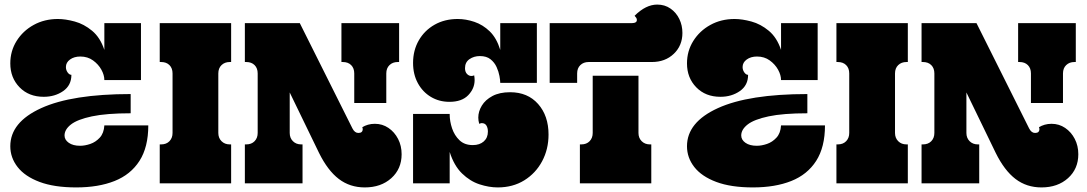

<svg xmlns="http://www.w3.org/2000/svg" viewBox="-20 -801 4752 839"><path d="M25 -524Q25 -578 52.5 -622Q80 -666 127 -692Q174 -718 233 -718Q266 -718 306.5 -707Q347 -696 382.5 -666.5Q418 -637 436 -583V-700H596V-451H436Q436 -473 423 -496.5Q410 -520 386.5 -537Q363 -554 331 -554Q304 -554 286 -541Q268 -528 268 -508Q268 -495 275.5 -484.5Q283 -474 292 -474Q292 -428 256 -403Q220 -378 171 -378Q106 -378 65.5 -419.5Q25 -461 25 -524ZM25 -162Q25 -267 160 -328.5Q295 -390 551 -390V-306Q445 -306 381.5 -292.5Q318 -279 290 -257Q262 -235 262 -209Q262 -190 280.5 -177Q299 -164 330 -164Q351 -164 374.5 -172Q398 -180 416 -199.5Q434 -219 436 -253H628Q628 -158 589.5 -98Q551 -38 480.5 -10Q410 18 313 18Q217 18 153 -6Q89 -30 57 -71Q25 -112 25 -162Z M990 -170V0H678V-170H684Q707 -170 720.5 -184Q734 -198 734 -220V-480Q734 -503 720.5 -516.5Q707 -530 684 -530H678V-700H990V-530H984Q962 -530 948 -516.5Q934 -503 934 -480V-220Q934 -198 948 -184Q962 -170 984 -170Z M1050 -530V-700H1290L1520 -240Q1530 -220 1546 -220Q1565 -220 1565 -237Q1565 -241 1563 -245Q1574 -252 1588 -256Q1602 -260 1618 -260Q1651 -260 1677.5 -242Q1704 -224 1719.5 -194Q1735 -164 1735 -127Q1735 -63 1690 -22.5Q1645 18 1574 18Q1509 18 1460.5 -19Q1412 -56 1374 -133L1246 -397V-220Q1246 -198 1260 -184Q1274 -170 1296 -170H1302V0H1050V-170H1056Q1079 -170 1092.5 -184Q1106 -198 1106 -220V-480Q1106 -503 1092.5 -516.5Q1079 -530 1056 -530ZM1472 -530V-700H1724V-530H1718Q1696 -530 1682 -516.5Q1668 -503 1668 -480V-351H1528V-480Q1528 -503 1514.5 -516.5Q1501 -530 1478 -530Z M1785 -526Q1785 -581 1810 -624.5Q1835 -668 1879 -693Q1923 -718 1980 -718Q2016 -718 2053 -705.5Q2090 -693 2120 -664Q2150 -635 2166 -583V-700H2326V-439H2166Q2166 -450 2162.5 -469Q2159 -488 2150 -508Q2141 -528 2123.5 -542Q2106 -556 2077 -556Q2051 -556 2031.5 -542.5Q2012 -529 2012 -503Q2012 -487 2020.5 -478Q2029 -469 2040 -469Q2048 -469 2052 -472Q2053 -467 2053.5 -461.5Q2054 -456 2054 -451Q2054 -414 2026 -385Q1998 -356 1944 -356Q1899 -356 1863 -377.5Q1827 -399 1806 -437.5Q1785 -476 1785 -526ZM1785 0V-303H1945V-302Q1945 -271 1955.5 -240Q1966 -209 1988 -188Q2010 -167 2046 -167Q2076 -167 2094 -183Q2112 -199 2112 -226Q2112 -242 2105.5 -252.5Q2099 -263 2085 -263Q2084 -263 2081.5 -262.5Q2079 -262 2074 -260Q2072 -267 2071 -274Q2070 -281 2070 -287Q2070 -314 2085.5 -339.5Q2101 -365 2132 -381.5Q2163 -398 2209 -398Q2286 -398 2331.5 -346.5Q2377 -295 2377 -213Q2377 -149 2349 -96.5Q2321 -44 2271 -13Q2221 18 2155 18Q2117 18 2075.5 4.5Q2034 -9 1999 -43Q1964 -77 1945 -137V0Z M2382 -439V-700H2742Q2763 -700 2763 -714Q2763 -719 2760 -723.5Q2757 -728 2753 -732Q2802 -781 2852 -781Q2885 -781 2910 -763.5Q2935 -746 2948.5 -718Q2962 -690 2962 -657Q2962 -602 2924.5 -566Q2887 -530 2828 -530H2552Q2530 -530 2516 -516.5Q2502 -503 2502 -480V-439ZM2826 0H2514V-170H2520Q2543 -170 2556.5 -184Q2570 -198 2570 -220V-470H2770V-220Q2770 -198 2784 -184Q2798 -170 2820 -170H2826Z M2982 -524Q2982 -578 3009.5 -622Q3037 -666 3084 -692Q3131 -718 3190 -718Q3223 -718 3263.5 -707Q3304 -696 3339.5 -666.5Q3375 -637 3393 -583V-700H3553V-451H3393Q3393 -473 3380 -496.5Q3367 -520 3343.5 -537Q3320 -554 3288 -554Q3261 -554 3243 -541Q3225 -528 3225 -508Q3225 -495 3232.5 -484.5Q3240 -474 3249 -474Q3249 -428 3213 -403Q3177 -378 3128 -378Q3063 -378 3022.5 -419.5Q2982 -461 2982 -524ZM2982 -162Q2982 -267 3117 -328.5Q3252 -390 3508 -390V-306Q3402 -306 3338.5 -292.5Q3275 -279 3247 -257Q3219 -235 3219 -209Q3219 -190 3237.5 -177Q3256 -164 3287 -164Q3308 -164 3331.5 -172Q3355 -180 3373 -199.5Q3391 -219 3393 -253H3585Q3585 -158 3546.5 -98Q3508 -38 3437.5 -10Q3367 18 3270 18Q3174 18 3110 -6Q3046 -30 3014 -71Q2982 -112 2982 -162Z M3947 -170V0H3635V-170H3641Q3664 -170 3677.5 -184Q3691 -198 3691 -220V-480Q3691 -503 3677.5 -516.5Q3664 -530 3641 -530H3635V-700H3947V-530H3941Q3919 -530 3905 -516.5Q3891 -503 3891 -480V-220Q3891 -198 3905 -184Q3919 -170 3941 -170Z M4007 -530V-700H4247L4477 -240Q4487 -220 4503 -220Q4522 -220 4522 -237Q4522 -241 4520 -245Q4531 -252 4545 -256Q4559 -260 4575 -260Q4608 -260 4634.5 -242Q4661 -224 4676.5 -194Q4692 -164 4692 -127Q4692 -63 4647 -22.5Q4602 18 4531 18Q4466 18 4417.5 -19Q4369 -56 4331 -133L4203 -397V-220Q4203 -198 4217 -184Q4231 -170 4253 -170H4259V0H4007V-170H4013Q4036 -170 4049.5 -184Q4063 -198 4063 -220V-480Q4063 -503 4049.5 -516.5Q4036 -530 4013 -530ZM4429 -530V-700H4681V-530H4675Q4653 -530 4639 -516.5Q4625 -503 4625 -480V-351H4485V-480Q4485 -503 4471.5 -516.5Q4458 -530 4435 -530Z"/></svg>

Font: Exile
Style: Regular
Weight: 400
Designer: Bartłomiej Rózga @rozgatype
Version: Version 1.000; ttfautohint (v1.8.4.7-5d5b)